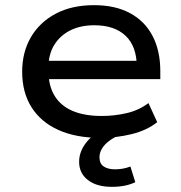

<svg xmlns="http://www.w3.org/2000/svg" viewBox="-20 -526 704 745"><path d="M370 9Q275 9 207 -21.5Q139 -52 102.5 -109.5Q66 -167 66 -248Q66 -323 99.5 -381Q133 -439 195.5 -472.5Q258 -506 345 -506Q427 -506 484.5 -475Q542 -444 572 -386.5Q602 -329 602 -250V-219H146V-290H532L511 -268Q510 -347 467 -387.5Q424 -428 346 -428Q293 -428 253.5 -408.5Q214 -389 191 -352.5Q168 -316 168 -263V-251Q168 -193 192 -154Q216 -115 262 -95.5Q308 -76 375 -76Q424 -76 471.5 -87Q519 -98 556 -126L590 -52Q550 -20 490.5 -5.5Q431 9 370 9ZM414 199Q355 199 321 172.5Q287 146 287 102Q287 60 317.5 23.5Q348 -13 402 -37L439 0Q419 9 402 22Q385 35 375.5 51Q366 67 366 84Q366 109 382.5 120Q399 131 426 131Q441 131 456 128.5Q471 126 486 120L505 181Q486 190 463.5 194.5Q441 199 414 199Z"/></svg>

Font: Nunito Sans 7pt SemiExpanded Medium
Style: Regular
Weight: 500
Width: 6
Designer: Vernon Adams
Foundry: Vernon Adams
Version: Version 3.101;gftools[0.9.27]